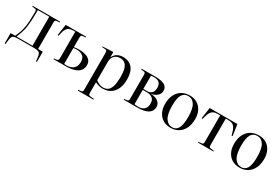

<svg xmlns="http://www.w3.org/2000/svg" viewBox="62 -1532 3986 2753"><g transform="rotate(30 2055.0 -155.5)"><path d="M528 155 521 93Q517 55 507 35Q497 15 473.5 7.5Q450 0 405 0H142Q98 0 75.5 8Q53 16 44.5 36Q36 56 32 93L25 155H10V-16H85Q121 -88 137.5 -157.5Q154 -227 158 -298Q162 -369 162 -447Q162 -473 157 -483Q152 -493 136 -495L88 -501V-513H543V-501L496 -496Q477 -494 471 -486Q465 -478 465 -455V-16H543V151ZM108 -16H372V-497H183Q183 -434 181.5 -374Q180 -314 172 -246Q167 -196 158.5 -161Q150 -126 138 -93Q126 -60 108 -16Z M729 0V-12L777 -18Q793 -20 798 -30Q803 -40 803 -66V-497H772Q705 -496 677 -466Q649 -436 636 -380L624 -326L608 -330L635 -513H974V-502L921 -495Q906 -493 901 -483.5Q896 -474 896 -451V-296Q915 -299 937 -301Q959 -303 981 -303Q1041 -303 1088 -288.5Q1135 -274 1162 -243.5Q1189 -213 1189 -165Q1189 -108 1157 -71.5Q1125 -35 1068 -17.5Q1011 0 936 0ZM939 -15Q1004 -15 1047 -51Q1090 -87 1090 -160Q1090 -226 1051.5 -256Q1013 -286 953 -286Q937 -286 922.5 -284.5Q908 -283 896 -281V-18Q904 -17 915 -16Q926 -15 939 -15Z M1256 216V204L1303 198Q1318 196 1324 188Q1330 180 1330 152V-433Q1330 -471 1323.5 -482.5Q1317 -494 1295 -495L1246 -499L1247 -509L1416 -518L1421 -513V-433H1423Q1450 -485 1491 -506Q1532 -527 1581 -527Q1679 -527 1734 -464.5Q1789 -402 1789 -271Q1789 -186 1761 -122Q1733 -58 1679 -22Q1625 14 1545 14Q1516 14 1481 5Q1446 -4 1423 -19V152Q1423 177 1428.5 186.5Q1434 196 1455 198L1516 204V216ZM1547 -3Q1591 -3 1623 -25.5Q1655 -48 1672.5 -105Q1690 -162 1690 -266Q1690 -391 1654 -441.5Q1618 -492 1556 -492Q1493 -492 1458 -456Q1423 -420 1423 -355V-53Q1443 -34 1476.5 -18.5Q1510 -3 1547 -3Z M1891 0V-12L1939 -18Q1955 -20 1960 -30Q1965 -40 1965 -66V-447Q1965 -473 1960 -483Q1955 -493 1939 -495L1891 -501V-513H2129Q2218 -513 2270.5 -485.5Q2323 -458 2323 -396Q2323 -343 2282.5 -309Q2242 -275 2186 -269V-268Q2266 -265 2309 -230Q2352 -195 2352 -144Q2352 -74 2293.5 -37Q2235 0 2123 0ZM2058 -274H2123Q2165 -274 2194.5 -300.5Q2224 -327 2224 -390Q2224 -445 2194.5 -471Q2165 -497 2116 -497Q2097 -497 2081.5 -496Q2066 -495 2058 -494ZM2129 -16Q2158 -16 2186.5 -27.5Q2215 -39 2234 -67Q2253 -95 2253 -144Q2253 -207 2216.5 -232.5Q2180 -258 2130 -258H2058V-21Q2078 -18 2095 -17Q2112 -16 2129 -16Z M2673 14Q2601 14 2547.5 -17.5Q2494 -49 2464.5 -107Q2435 -165 2435 -245Q2435 -333 2466 -396Q2497 -459 2553.5 -493Q2610 -527 2687 -527Q2757 -527 2809 -495.5Q2861 -464 2890 -406.5Q2919 -349 2919 -270Q2919 -183 2888.5 -119.5Q2858 -56 2802.5 -21Q2747 14 2673 14ZM2690 -4Q2752 -4 2784.5 -59.5Q2817 -115 2817 -245Q2817 -383 2777.5 -446Q2738 -509 2668 -509Q2604 -509 2570 -456Q2536 -403 2536 -274Q2536 -132 2578.5 -68Q2621 -4 2690 -4Z M3123 0V-12L3176 -18Q3192 -20 3197 -30Q3202 -40 3202 -66V-497H3162Q3097 -497 3068 -467Q3039 -437 3023 -380L3008 -326L2992 -330L3019 -513H3478L3505 -330L3489 -326L3474 -380Q3458 -437 3429 -467Q3400 -497 3333 -497H3295V-62Q3295 -39 3300 -30Q3305 -21 3320 -19L3378 -11V0Z M3816 14Q3744 14 3690.5 -17.5Q3637 -49 3607.5 -107Q3578 -165 3578 -245Q3578 -333 3609 -396Q3640 -459 3696.5 -493Q3753 -527 3830 -527Q3900 -527 3952 -495.5Q4004 -464 4033 -406.5Q4062 -349 4062 -270Q4062 -183 4031.5 -119.5Q4001 -56 3945.5 -21Q3890 14 3816 14ZM3833 -4Q3895 -4 3927.5 -59.5Q3960 -115 3960 -245Q3960 -383 3920.5 -446Q3881 -509 3811 -509Q3747 -509 3713 -456Q3679 -403 3679 -274Q3679 -132 3721.5 -68Q3764 -4 3833 -4Z"/></g></svg>

Font: Literata 72pt
Style: Regular
Weight: 400
Designer: Latin by Veronika Burian and Jose Scaglione. Greek by Irene Vlachou. Cyrillic by Vera Evstafieva.
Foundry: TypeTogether
Version: Version 3.002